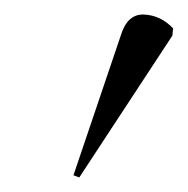

<svg xmlns="http://www.w3.org/2000/svg" viewBox="-20 -744 258 264"><path d="M89 -500 81 -503 146 -695Q155 -725 178 -724Q201 -723 218 -705L217 -695Z"/></svg>

Font: Noto Serif Display ExtraCondensed Light
Style: Italic
Weight: 300
Width: 2
Italic angle: -12°
Designer: Monotype Design Team
Foundry: Monotype Imaging Inc.
Version: Version 2.009